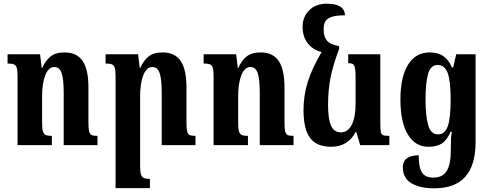

<svg xmlns="http://www.w3.org/2000/svg" viewBox="-20 -786 2654 1040"><path d="M508 0H325V-286Q325 -356 314 -389.5Q303 -423 274 -423Q243 -423 225.5 -379Q208 -335 208 -264V-121Q208 -89 212.5 -74.5Q217 -60 227.5 -55Q238 -50 261 -50V0H75V-372Q75 -403 71 -417.5Q67 -432 56 -437Q45 -442 21 -442V-492H197L206 -418H209Q225 -456 252.5 -479Q280 -502 330 -502Q396 -502 427.5 -456Q459 -410 459 -312V-125Q459 -90 462.5 -75Q466 -60 475.5 -55Q485 -50 508 -50Z M1039 0H856V-286Q856 -355 845 -389Q834 -423 805 -423Q774 -423 756.5 -379Q739 -335 739 -264V112Q739 144 743.5 158.5Q748 173 758.5 178Q769 183 792 183V233H606V-372Q606 -403 602 -417.5Q598 -432 587 -437Q576 -442 552 -442V-492H728L737 -418H740Q756 -456 783.5 -479Q811 -502 861 -502Q927 -502 958.5 -456Q990 -410 990 -312V-125Q990 -90 993.5 -75Q997 -60 1006.5 -55Q1016 -50 1039 -50Z M1570 0H1387V-286Q1387 -356 1376 -389.5Q1365 -423 1336 -423Q1305 -423 1287.5 -379Q1270 -335 1270 -264V-121Q1270 -89 1274.5 -74.5Q1279 -60 1289.5 -55Q1300 -50 1323 -50V0H1137V-372Q1137 -403 1133 -417.5Q1129 -432 1118 -437Q1107 -442 1083 -442V-492H1259L1268 -418H1271Q1287 -456 1314.5 -479Q1342 -502 1392 -502Q1458 -502 1489.5 -456Q1521 -410 1521 -312V-125Q1521 -90 1524.5 -75Q1528 -60 1537.5 -55Q1547 -50 1570 -50Z M2089 -50V0H1931L1910 -71H1906Q1888 -34 1854.5 -12.5Q1821 9 1774 9Q1695 9 1659.5 -39Q1624 -87 1624 -189Q1624 -270 1647.5 -344Q1671 -418 1722 -504Q1673 -517 1646 -553Q1619 -589 1619 -640Q1619 -694 1654.5 -730Q1690 -766 1751 -766Q1846 -766 1849 -703Q1800 -703 1775 -694Q1750 -685 1741.5 -669Q1733 -653 1733 -627Q1733 -588 1750.5 -566.5Q1768 -545 1817 -536V-521Q1784 -434 1770.5 -366.5Q1757 -299 1757 -216Q1757 -140 1773.5 -104.5Q1790 -69 1826 -69Q1864 -69 1885 -109.5Q1906 -150 1906 -224V-373Q1906 -405 1902.5 -419.5Q1899 -434 1891 -439Q1883 -444 1866 -444V-492H2040V-119Q2040 -84 2043 -71Q2046 -58 2055 -54Q2064 -50 2089 -50Z M2162 120Q2162 56 2248 55Q2248 122 2266 149Q2284 176 2328 176Q2377 176 2399.5 140.5Q2422 105 2422 25V7Q2422 -16 2423 -36.5Q2424 -57 2428 -72H2421Q2400 -26 2373 -8.5Q2346 9 2300 9Q2230 9 2189.5 -57Q2149 -123 2149 -247Q2149 -370 2190.5 -436Q2232 -502 2307 -502Q2351 -502 2380 -483Q2409 -464 2428 -421H2435L2451 -492H2556V-16Q2556 234 2333 234Q2253 234 2207.5 206Q2162 178 2162 120ZM2421 -246Q2421 -347 2405 -390.5Q2389 -434 2351 -434Q2312 -434 2298.5 -385Q2285 -336 2285 -246Q2285 -158 2299.5 -108Q2314 -58 2352 -58Q2390 -58 2405.5 -102.5Q2421 -147 2421 -246Z"/></svg>

Font: Noto Serif Armenian SmBold Cond
Style: Regular
Weight: 600
Width: 3
Designer: Monotype Design team
Foundry: Monotype Imaging Inc.
Version: Version 1.000